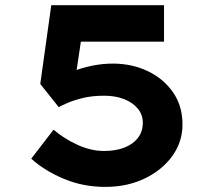

<svg xmlns="http://www.w3.org/2000/svg" viewBox="-20 -726 827 753"><path d="M393.3 7Q305.9 7 230.1 -24.8Q154.3 -56.6 102.5 -103.7L190.1 -217.4Q230.8 -182.3 283.8 -158.1Q336.8 -133.9 387.5 -133.9Q433.5 -133.9 467.7 -147.1Q501.8 -160.3 521 -185.3Q540.1 -210.4 540.1 -244.9Q540.1 -276 520.5 -299.9Q500.8 -323.8 466.9 -337.2Q433 -350.6 388.6 -350.6Q341 -350.6 304.2 -341.5Q267.4 -332.3 243.4 -321.7Q219.3 -311 210.4 -305.7L137.9 -396.7L181.1 -705.7H623.3V-562.7H261.8L305.5 -619L272.5 -397L213.3 -417.4Q233.9 -433.1 267.6 -446.6Q301.4 -460.2 341.7 -468.4Q382 -476.6 422.6 -476.6Q496.9 -476.6 558.9 -447.3Q620.9 -417.9 658.3 -364.4Q695.7 -310.9 695.7 -238Q695.7 -169 655.3 -113.5Q614.9 -58 546.5 -25.5Q478.1 7 393.3 7Z"/></svg>

Font: Lexend Zetta
Style: Regular
Weight: 400
Designer: Bonnie Shaver-Troup, Thomas Jockin
Foundry: Lexend
Version: Version 1.007